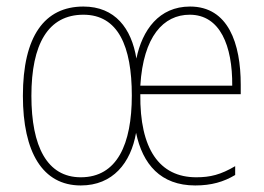

<svg xmlns="http://www.w3.org/2000/svg" viewBox="-20 -608 808 587"><path d="M561 -588C466 -588 415 -516 397 -429C382 -521 332 -588 235 -588C116 -588 50 -497 50 -315C50 -143 110 -41 227 -41C325 -41 380 -110 396 -202C416 -106 471 -41 577 -41C626 -41 664 -52 699 -73V-100C655 -74 623 -66 580 -66C467 -66 407 -153 409 -320H716V-349C716 -475 678 -588 561 -588ZM235 -563C341 -563 383 -467 383 -316C383 -167 338 -66 227 -66C124 -66 76 -160 76 -315C76 -473 127 -563 235 -563ZM560 -563C653 -563 691 -468 690 -346H409C418 -497 480 -563 560 -563Z"/></svg>

Font: Noto Sans Tamil UI Condensed Thin
Style: Regular
Weight: 100
Width: 3
Designer: Jelle Bosma - Monotype Design Team
Foundry: Monotype Imaging Inc.
Version: Version 2.004